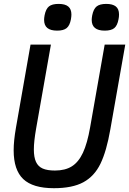

<svg xmlns="http://www.w3.org/2000/svg" viewBox="-20 -955 662 984"><path d="M50 -184.5Q50 -233 61.5 -299L136.5 -726.5H241L165 -295.5Q153.5 -229.5 153.5 -189Q153.5 -149 164.5 -125.2Q175.5 -101.5 199 -91.2Q222.5 -81 261.5 -81Q314 -81 348.2 -102.5Q382.5 -124 405 -172Q427.5 -220 442 -303L516.5 -726.5H622L545.5 -292Q526 -180 494.8 -115.8Q463.5 -51.5 407.2 -21Q351 9.5 256 9.5Q148.5 9.5 99.2 -37.2Q50 -84 50 -184.5ZM206 -853.5Q206 -862.5 208.5 -876.5Q215 -909.5 231 -922.2Q247 -935 280.5 -935Q314 -935 330 -921.5Q346 -908 346 -880.5Q346 -871 343.5 -856Q337.5 -824 321.5 -811Q305.5 -798 273 -798Q239.5 -798 222.8 -811.5Q206 -825 206 -853.5ZM450 -853Q450 -862 452.5 -876Q459 -909 475.2 -922Q491.5 -935 524.5 -935Q557 -935 573.5 -922Q590 -909 590 -881Q590 -868 587.5 -856.5Q581.5 -824 565.8 -811Q550 -798 516.5 -798Q450 -798 450 -853Z"/></svg>

Font: JuliaMono MediumItalic
Style: Regular
Weight: 500
Italic angle: -9°
Monospace: yes
Designer: cormullion
Foundry: corm
Version: Version 0.049; ttfautohint (v1.8.4)